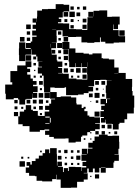

<svg xmlns="http://www.w3.org/2000/svg" viewBox="-20 -740 676 924"><path d="M618 -280H626V-222H624V-194H592V-166H579V-149H555V-143H551V-117H523V-143H519V-144H490V-164H488V-150H466V-172H480V-177H463V-205H480V-211H467V-231H484V-238H464V-264H490V-244H495V-263H510V-265H491V-293H489V-329H494V-354H517V-355H491V-356H463V-355H434V-354H433V-325H406V-322H428V-300H406V-292H383V-285H356V-282H298V-320H291V-317H243V-319H222V-297H253V-273H272V-276H322V-271H347V-243H349V-237H373V-220H382V-226H392V-216H386V-205H401V-184H410V-178H434V-175H461V-147H438V-144H460V-118H438V-110H414V-104H400V-88H376V-82H370V-58H344V-54H310V-74H295V-73H239V-81H217V-91H197V-111H217V-117H194V-114H172V-106H122V-133H89V-142H68V-180H75V-203H96V-212H104V-234H130V-212H138V-206H162V-183H169V-182H195V-203H217V-211H197V-231H217V-241H226V-262H245V-265H221V-296H192V-324H190V-376H182V-386H162V-416H182V-419H165V-443H184V-444H160V-468H154V-477H133V-502H131V-477H103V-475H102V-446H72V-475H71V-507H72V-536H102V-507H103V-505H128V-509H105V-533H128V-540H135V-563H156V-569H135V-593H153V-601H137V-621H153V-631H137V-651H157V-635H158V-660H159V-689H182V-696H211V-697H248V-720H286V-717H313V-685H286V-682H282V-656H263V-649H275V-633H259V-628H284V-627H313V-600H346V-599H375V-596H400V-628H401V-657H427V-659H405V-683H429V-661H430V-688H458V-690H496V-659H518V-660H556V-622H548V-600H526V-622H524V-595H551V-567H553V-566H582V-536H553V-535H527V-531H487V-539H465V-560H461V-537H434V-534H400V-536H372V-563H346V-562H308V-565H281V-594H252V-567H253V-535H229V-534H250V-508H227V-483H228V-500H246V-482H229V-477H253V-450H256V-444H280V-418H260V-413H279V-389H260V-387H283V-385H311V-362H348V-358H374V-357H400V-383H399V-417H373V-436H371V-417H343V-436H341V-417H313V-444H310V-478H311V-504H280V-538H314V-507H343V-486H382V-482H408V-478H425V-483H469V-460H476V-458H504V-454H530V-415H551V-389H585V-360H616V-322H615V-302H618ZM319 -709H335V-693H319ZM379 -709H395V-693H379ZM351 -707H363V-695H351ZM314 -684H340V-658H314ZM308 -682V-660H286V-682ZM348 -680H366V-662H348ZM378 -650H396V-632H378ZM304 -648V-634H290V-648ZM320 -634V-648H334V-634ZM360 -644V-638H354V-644ZM106 -622H128V-600H106ZM377 -621H397V-601H377ZM335 -603H319V-619H335ZM250 -597H231V-596H250ZM580 -568H554V-594H580ZM109 -589H125V-573H109ZM259 -589H275V-573H259ZM76 -562H98V-540H76ZM308 -540H286V-562H308ZM125 -543H109V-559H125ZM273 -557V-545H261V-557ZM255 -533H279V-509H255ZM224 -529H223V-511H224ZM285 -503H309V-479H285ZM260 -498H274V-484H260ZM104 -448V-474H130V-448ZM287 -471H307V-451H287ZM154 -454H140V-468H154ZM273 -467V-455H261V-467ZM73 -237V-261H67V-268H46V-262H8V-289H5V-333H39V-344H30V-398H63V-425H103V-445H131V-417H111V-409H125V-393H111V-381H127V-362H138V-350H156V-332H139V-325H161V-297H139V-293H159V-269H135V-289H134V-264H107V-261H101V-237ZM402 -419V-440H401V-419ZM141 -437H153V-425H141ZM291 -425V-437H303V-425ZM346 -412H368V-390H346ZM376 -412H398V-390H376ZM307 -391H287V-411H307ZM319 -409H335V-393H319ZM144 -398V-404H150V-398ZM530 -387V-386H549V-387ZM397 -381V-361H377V-381ZM152 -366H142V-376H152ZM182 -366H172V-376H182ZM332 -376V-366H322V-376ZM362 -376V-366H352V-376ZM168 -350H186V-332H168ZM438 -350H456V-332H438ZM468 -350H486V-332H468ZM453 -317V-305H441V-317ZM182 -316V-306H172V-316ZM475 -309V-313H479V-309ZM194 -294H220V-268H194ZM435 -293H459V-269H435ZM188 -270H166V-292H188ZM408 -290H426V-272H408ZM483 -275H471V-287H483ZM167 -261H187V-241H167ZM126 -260V-242H108V-260ZM138 -260H156V-242H138ZM49 -259H65V-243H49ZM213 -257V-245H201V-257ZM441 -245V-257H453V-245ZM419 -253V-249H415V-253ZM168 -230H186V-212H168ZM64 -228V-214H50V-228ZM153 -227V-215H141V-227ZM92 -226V-216H82V-226ZM459 -179H435V-203H459ZM67 -181H47V-201H67ZM182 -196V-186H172V-196ZM198 -174H219V-179H198ZM220 -173V-150H224V-173ZM218 -145V-148H198V-145ZM497 -141H517V-121H497ZM469 -139H485V-123H469ZM439 -93V-109H455V-93ZM485 -93H469V-109H485ZM530 -94V-108H544V-94ZM511 -105V-97H503V-105ZM420 -104V-98H414V-104ZM521 -87H553V-58H554V-24H550V2H531V4H552V34H530V42H526V68H489V91H465V68H458V90H436V71H427V89H407V71H400V92H383V94H402V124H383V135H351V163H322V164H272V124H252V101H250V122H231V133H183V130H156V108H148V106H120V92H104V66H120V58H108V40H126V52H133V35H151V23H167V9H185V-3H197V-21H217V-3H221V-27H253V2H254V57H256V38H278V60H259V63H283V88H287V69H307V83H311V63H343V64H372V83H374V66H395V59H377V39H395V34H372V4H397V2H374V-24H400V-1H403V-25H425V-29H405V-53H426V-62H435V-83H456V-92H498V-86H521ZM383 -67V-75H391V-67ZM414 -68V-74H420V-68ZM289 -19H305V-3H289ZM261 -5V-17H273V-5ZM321 -17H333V-5H321ZM351 -5V-17H363V-5ZM173 -7V-15H181V-7ZM367 29H347V9H367ZM276 28H258V10H276ZM333 25H321V13H333ZM82 24V14H92V24ZM113 23V15H121V23ZM293 23V15H301V23ZM100 62H74V36H100ZM303 55H291V43H303ZM332 44V54H322V44ZM362 44V54H352V44ZM488 67V65H466V67ZM457 119H437V99H457ZM420 112H414V106H420Z"/></svg>

Font: Rubik-Storm
Style: Regular
Weight: 400
Designer: NaN (generative design), Hubert & Fischer (Rubik source font outlines)
Foundry: NaN, Hubert & Fischer
Version: Version 1.000